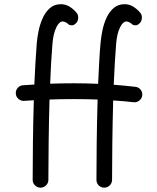

<svg xmlns="http://www.w3.org/2000/svg" viewBox="-20 -842 736 901"><path d="M326.2 -451.2Q383.8 -451.2 440.4 -448.7Q442.9 -502.9 445.6 -552.2Q448.2 -601.6 452.1 -642.6Q454.6 -670.4 461.2 -701.7Q467.8 -732.9 480.7 -760.3Q493.7 -787.6 514.2 -804.9Q534.7 -822.3 564.5 -822.3Q586.4 -822.3 604.5 -811.3Q622.6 -800.3 637.2 -783.2Q646.5 -772.9 645.8 -758.1Q645 -743.2 637.2 -734.9Q628.4 -725.1 620.4 -723.6Q612.3 -722.2 604 -725.1Q586.4 -741.2 573.2 -741.2Q556.6 -741.2 542.7 -712.4Q528.8 -683.6 524.9 -635.7Q521.5 -595.7 518.8 -546.9Q516.1 -498 513.7 -444.3Q564.9 -440.4 615.2 -434.6Q630.4 -433.1 639.9 -421.1Q649.4 -409.2 647.5 -394Q645.5 -379.4 633.5 -369.9Q621.6 -360.4 606.9 -362.3Q560.1 -367.7 511.2 -370.6Q508.3 -270.5 507.1 -171.1Q505.9 -71.8 505.9 2Q505.9 17.1 495.1 27.8Q484.4 38.6 468.8 38.6Q453.6 38.6 443.1 27.8Q432.6 17.1 432.6 2Q432.6 -72.8 433.8 -173.1Q435.1 -273.4 438 -375Q383.3 -377 326.2 -377Q268.1 -377 212.4 -375Q209.5 -273.9 208.3 -173.3Q207 -72.8 207 2Q207 17.1 196.3 27.8Q185.5 38.6 169.9 38.6Q154.8 38.6 144 27.8Q133.3 17.1 133.3 2Q133.3 -72.3 134.5 -171.6Q135.7 -271 138.7 -371.6Q115.7 -370.1 93.3 -368.7Q78.1 -367.7 66.7 -377.7Q55.2 -387.7 54.2 -402.8Q53.2 -418 63 -429.4Q72.8 -440.9 87.9 -441.9Q114.7 -443.8 141.1 -445.3Q143.6 -500.5 146.5 -550.8Q149.4 -601.1 152.8 -642.6Q155.3 -670.4 162.1 -701.7Q168.9 -732.9 181.9 -760.3Q194.8 -787.6 215.3 -804.9Q235.8 -822.3 265.6 -822.3Q287.6 -822.3 305.7 -811.3Q323.7 -800.3 338.4 -783.2Q347.7 -772.9 346.9 -758.1Q346.2 -743.2 338.4 -734.9Q329.6 -725.1 321.3 -723.6Q313 -722.2 304.7 -725.1Q288.1 -741.2 273.9 -741.2Q257.3 -741.2 243.7 -712.4Q230 -683.6 226.1 -635.7Q222.7 -596.7 220 -549.1Q217.3 -501.5 215.3 -449.2Q272.5 -451.2 326.2 -451.2Z"/></svg>

Font: Mikhak Regular
Style: Regular
Weight: 400
Designer: Amin Abedi
Version: Version 3.3